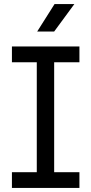

<svg xmlns="http://www.w3.org/2000/svg" viewBox="-20 -930 452 950"><path d="M162 -27V-673H248V-27ZM39 -622V-700H373V-622ZM39 0V-78H373V0ZM164 -774 250 -910H348L248 -774Z"/></svg>

Font: SUSE
Style: Regular
Weight: 400
Designer: Rene Bieder
Foundry: SUSE
Version: Version 1.000